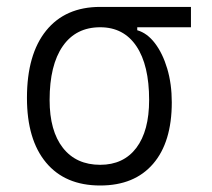

<svg xmlns="http://www.w3.org/2000/svg" viewBox="-20 -538 626 567"><path d="M275.9 9.8Q172.4 9.8 116 -57.9Q59.6 -125.5 59.6 -249Q59.6 -377.4 116.2 -447.5Q172.9 -517.6 275.9 -517.6H543.9V-457.5H385.3V-448.7Q414.6 -440.4 437.5 -410.4Q460.4 -380.4 473.9 -335.2Q487.3 -290 487.3 -235.8Q487.3 -118.2 432.1 -54.2Q377 9.8 275.9 9.8ZM275.9 -51.3Q344.7 -51.3 382.6 -101.3Q420.4 -151.4 420.4 -242.7Q420.4 -345.7 382.8 -401.6Q345.2 -457.5 275.9 -457.5Q204.1 -457.5 165.3 -401.6Q126.5 -345.7 126.5 -242.7Q126.5 -151.4 165.8 -101.3Q205.1 -51.3 275.9 -51.3Z"/></svg>

Font: Cascadia Code NF Light
Style: Regular
Weight: 300
Monospace: yes
Designer: Aaron Bell
Foundry: Saja Typeworks
Version: Version 2404.023; ttfautohint (v1.8.4)